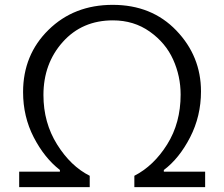

<svg xmlns="http://www.w3.org/2000/svg" viewBox="-20 -772 925 792"><path d="M59.1 -64H227.1V-70.8Q163.1 -120.6 119.1 -205.8Q75.2 -291 75.2 -392.1Q75.2 -545.9 180.2 -648.9Q285.2 -752 444.8 -752Q606 -752 707.5 -646Q809.1 -540 809.1 -395Q809.1 -293 764.2 -205.6Q719.2 -118.2 655.8 -70.8V-64H826.2V0H534.2V-46.9Q614.3 -87.9 669.7 -176.5Q725.1 -265.1 725.1 -381.8Q725.1 -458 694.1 -526.6Q663.1 -595.2 597.7 -641.6Q532.2 -688 445.8 -688Q318.8 -688 239 -598.9Q159.2 -509.8 159.2 -379.9Q159.2 -266.1 215.6 -176Q272 -85.9 350.1 -46.9V0H59.1Z"/></svg>

Font: ø
Style: ø
Weight: 400
Designer: Samuel Oakes
Foundry: Samuel Oakes
Version: Version 1.000;PS 001.000;hotconv 1.0.88;makeotf.lib2.5.64775